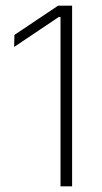

<svg xmlns="http://www.w3.org/2000/svg" viewBox="-20 -659 360 679"><path d="M194 0V-599H188L30 -493L31 -535.5L185.5 -639H235V0Z"/></svg>

Font: Anek Bangla ExtraLight
Style: Regular
Weight: 250
Designer: Sulekha Rajkumar (Bangla), Yesha Goshar (Latin)
Foundry: Ek Type
Version: Version 1.003